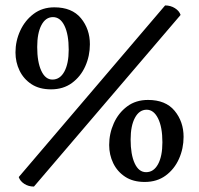

<svg xmlns="http://www.w3.org/2000/svg" viewBox="-20 -675 733 707"><path d="M105 12Q85 12 69.5 2Q54 -8 49 -23L588 -655Q608 -655 624 -645Q640 -635 645 -620ZM168 -346Q125 -346 96 -365Q67 -384 52 -415Q37 -446 37 -482Q37 -524 54.5 -562Q72 -600 104 -624Q136 -648 180 -648Q245 -648 278 -608Q311 -568 311 -512Q311 -469 294 -431Q277 -393 245 -369.5Q213 -346 168 -346ZM173 -382Q201 -382 217 -411.5Q233 -441 233 -492Q233 -548 217.5 -580Q202 -612 175 -612Q148 -612 132.5 -582.5Q117 -553 117 -502Q117 -447 132 -414.5Q147 -382 173 -382ZM513 -5Q470 -5 441 -24Q412 -43 397 -74Q382 -105 382 -141Q382 -183 399 -221Q416 -259 448 -283Q480 -307 525 -307Q590 -307 623 -267Q656 -227 656 -171Q656 -128 639 -90Q622 -52 590 -28.5Q558 -5 513 -5ZM518 -41Q546 -41 562 -70.5Q578 -100 578 -151Q578 -207 562 -239Q546 -271 520 -271Q493 -271 477 -241.5Q461 -212 461 -161Q461 -106 476 -73.5Q491 -41 518 -41Z"/></svg>

Font: Petrona
Style: Bold
Weight: 700
Designer: Ringo R. Seeber
Foundry: Ringo R. Seeber
Version: Version 2.001; ttfautohint (v1.8.3)